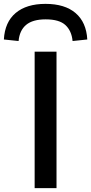

<svg xmlns="http://www.w3.org/2000/svg" viewBox="-52 -972 471 992"><path d="M127 0V-705H240V0ZM44 -760 -32 -768Q-27 -858 29 -905Q85 -952 183 -952Q283 -952 338.5 -904.5Q394 -857 399 -768L323 -760Q318 -813 286 -842.5Q254 -872 184 -872Q117 -872 83 -843.5Q49 -815 44 -760Z"/></svg>

Font: Nunito Sans 7pt Expanded Medium
Style: Regular
Weight: 500
Width: 7
Designer: Vernon Adams
Foundry: Vernon Adams
Version: Version 3.101;gftools[0.9.27]